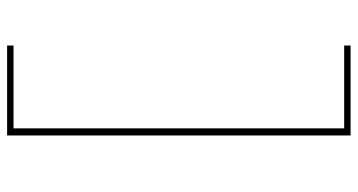

<svg xmlns="http://www.w3.org/2000/svg" viewBox="-253 -610 1006 540"><g transform="rotate(-90 250.0 -340.0)"><path d="M139 143V-823H392V-805H159V125H392V143Z"/></g></svg>

Font: Iosevka Thin
Style: Regular
Weight: 100
Monospace: yes
Designer: Belleve Invis
Foundry: Belleve Invis
Version: Version 32.5.0; ttfautohint (v1.8.4)